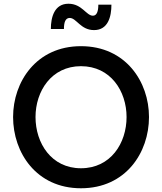

<svg xmlns="http://www.w3.org/2000/svg" viewBox="-20 -997 867 1027"><path d="M483 -836C558 -836 576 -908 576 -972H506C506 -935 497 -913 477 -913C441 -913 419 -977 346 -977C271 -977 252 -905 252 -842H322C322 -878 330 -901 353 -901C389 -901 411 -836 483 -836ZM413 10C653 10 777 -181 777 -371C777 -559 653 -750 413 -750C174 -750 50 -559 50 -371C50 -181 174 10 413 10ZM413 -97C255 -97 170 -231 170 -371C170 -509 255 -643 413 -643C572 -643 657 -509 657 -371C657 -231 572 -97 413 -97Z"/></svg>

Font: Be Vietnam Pro Medium
Style: Regular
Weight: 500
Designer: Lam Bao, Tony Le, Vietanh Nguyen
Foundry: Yellow Type Foundry
Version: Version 1.002